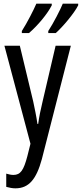

<svg xmlns="http://www.w3.org/2000/svg" viewBox="-20 -786 446 1046"><path d="M406 -766H322C310 -736 272 -661 243 -617V-606H284C322 -640 384 -713 406 -757ZM262 -766H178C164 -733 129 -664 99 -617V-606H138C186 -647 239 -711 262 -757ZM4 -537 146 -3 129 65C109 141 92 167 53 167C41 167 27 164 14 160V232C32 237 48 240 64 240C137 240 178 191 208 81L366 -537H283L212 -233C201 -188 193 -148 188 -111H184C178 -153 169 -195 161 -233L88 -537Z"/></svg>

Font: Noto Sans UI Condensed
Style: Regular
Weight: 400
Width: 3
Designer: Monotype Design Team
Foundry: Monotype Imaging Inc.
Version: Version 1.901